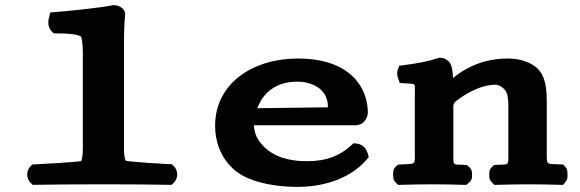

<svg xmlns="http://www.w3.org/2000/svg" viewBox="-20 -718 2260 748"><path d="M295.7 -90.4C263.2 -85.2 138.9 -78.8 116.4 -77.8L106.8 -77.4L100 -71.2C81.3 -54.2 81.3 -22.3 100 -5.3L107.6 2.2L118.3 2C159.8 1 274.2 0 383.4 0C488.6 0 595.5 1 638.1 2L648.8 2.2L656.3 -5.3C675 -22.4 675 -54.6 656.3 -71.7L649.5 -77.9L639.9 -78.4C618.6 -79.3 500 -86.4 470.3 -91.5C469.2 -92.4 463 -101.2 463 -141.7V-558C463 -621.9 467.4 -659.4 467.6 -661.3L467.7 -661.8V-663C467.7 -686.3 441 -698 423.2 -698H419.3L415.6 -697.1C377.7 -688.4 236.3 -673.8 193.8 -670.9L175.8 -669.6L171.4 -652.1C168.5 -640.5 162.7 -614.6 182 -595.3L189.3 -588H199.7C245.3 -588 280 -585.3 296 -575.3C298.6 -570 302.7 -545.5 302.7 -513V-140.7C302.7 -106.7 298.3 -93.5 295.7 -90.4Z M1137.9 -400C1185.7 -400 1257.6 -378.1 1257.6 -301C1257.6 -300.9 1257.6 -300.7 1257.4 -299.9L982.4 -296.5C1013 -377.6 1079.9 -400 1137.9 -400ZM1357 -159.7 1349.1 -152.4C1305.4 -112.5 1254.8 -90 1175.1 -90C1107.2 -90 1048 -105.9 1006.2 -148.6C983.4 -174 972.5 -190.9 969 -230H1364C1398.8 -230 1413 -260.7 1413 -279.3C1413 -374.5 1346.9 -490 1140.2 -490C966.8 -490 818 -394.9 818 -227.3C818 -166.1 839.8 -105.9 886.9 -61.6C935.8 -14.4 1032.7 10 1140.2 10C1257.3 10 1352.7 -31.6 1407.9 -95.7L1416.6 -105.7L1413.1 -118.6C1409.4 -132.1 1397.5 -157 1367.7 -158.9Z M1734.5 -470.4C1731 -477.2 1716.6 -493 1695.3 -493H1690L1685 -491.3C1656.6 -481.4 1619 -472.7 1550.8 -463.8L1535.3 -461.8L1530.4 -448.4C1524.5 -432.6 1528.7 -418.9 1532.4 -408.9L1537.5 -394.9L1553.8 -393.6C1602.9 -389.5 1596.1 -398.4 1596.1 -354.7V-136.6C1596.1 -69.4 1603.5 -82.1 1538.9 -77L1529.8 -76.3L1523.4 -70.5C1510.2 -58.6 1511.5 -45.9 1511.6 -37.2C1511.7 -28.8 1510.7 -16.8 1523.4 -5.3L1531 2.3L1541.7 2C1582.7 1 1621.5 0 1668.3 0C1711.7 0 1737.2 1 1784.9 2L1797 2.2L1805.6 -5.3C1821 -17.4 1819.2 -30.5 1818.9 -39.4C1818.6 -47.3 1819.4 -58.5 1805.6 -69.3L1798.4 -74.9L1788.4 -75.7C1742 -79.3 1746.1 -65 1746.1 -134.2V-303.1C1746.1 -314.3 1750 -318.2 1757.5 -325C1775.5 -338.6 1797.5 -353.2 1821 -364.6C1850.2 -378.8 1881.4 -388 1912 -388C1920.6 -388 1935.1 -382.3 1947.9 -366.5C1956.2 -356.2 1960.5 -335.7 1960.5 -310.2V-134.3C1960.5 -65.8 1964.8 -79.5 1916.1 -75.8L1904.5 -75L1897.1 -68C1884.7 -56.3 1886.3 -45.8 1886.3 -37.5C1886.3 -29.2 1884.7 -18.7 1897.1 -7L1905.8 2.3L1919.4 2C1967.1 1 1992.6 0 2037.2 0C2081.7 0 2118.4 1 2161.5 2L2173.6 2.3L2181.3 -7C2192.7 -19.4 2191 -30.8 2190.8 -39.7C2190.7 -47.8 2191.9 -58 2181.3 -69.5L2174.4 -77L2163.6 -77.6C2104.6 -81 2110.1 -69.4 2110.1 -137.5V-315.1C2110.1 -364.8 2108.2 -416.8 2073.7 -451.7C2047.1 -475.7 2006 -490 1959.4 -490C1877.7 -490 1808.7 -465 1744.9 -414.5C1743.5 -440.4 1741.1 -457.6 1734.5 -470.4Z"/></svg>

Font: Linux Libertine Mono O 
Style: Mono Bold
Weight: 400
Designer: Philipp H. Poll
Foundry: Philipp H. Poll
Version: Version 5.1.7